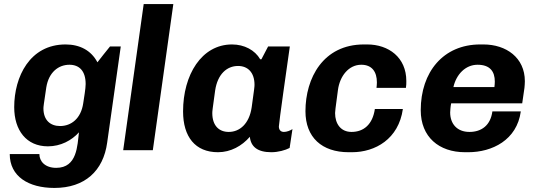

<svg xmlns="http://www.w3.org/2000/svg" viewBox="-20 -740 2640 946"><path d="M174 19H28C28 129 120 186 248 186C398 186 489 102 508 -37L575 -511H522C501 -485 480 -459 460 -433C429 -492 373 -521 303 -521C127 -521 50 -362 50 -212C50 -98 110 -19 216 -19C279 -19 333 -48 369 -88C361 -24 361 87 257 87C202 87 174 55 174 19ZM208 -309C220 -384 268 -421 322 -421C371 -421 402 -390 402 -326C402 -303 394 -259 390 -231C379 -156 331 -119 276 -119C228 -119 194 -148 194 -206C194 -214 195 -222 208 -309Z M587 0H733L834 -720H688Z M1408 -511H1301L1268 -448H1262C1236 -493 1184 -521 1123 -521C973 -521 882 -371 882 -191C882 -66 942 10 1054 10C1117 10 1172 -21 1211 -66C1216 -17 1249 10 1317 10C1351 10 1386 0 1407 -11L1421 -104C1411 -97 1393 -90 1379 -90C1363 -90 1354 -100 1354 -117C1354 -132 1395 -421 1408 -511ZM1220 -211C1208 -130 1161 -90 1107 -90C1059 -90 1026 -121 1026 -183C1026 -192 1027 -201 1040 -294C1052 -375 1098 -415 1153 -415C1200 -415 1234 -384 1234 -322C1234 -313 1233 -304 1220 -211Z M1645 -296C1654 -365 1698 -421 1760 -421C1813 -421 1837 -386 1837 -334C1837 -325 1836 -316 1835 -307H1980C1982 -319 1982 -330 1982 -341C1982 -457 1895 -521 1789 -521H1773C1572 -521 1485 -355 1485 -192C1485 -63 1566 10 1698 10H1714C1829 10 1944 -55 1965 -203H1827C1816 -127 1772 -90 1712 -90C1659 -90 1631 -130 1631 -183C1631 -191 1632 -199 1645 -296Z M2546 -191H2406C2397 -123 2353 -90 2293 -90C2231 -90 2198 -131 2198 -186C2198 -193 2200 -219 2203 -231H2553L2564 -307C2565 -318 2566 -329 2566 -340C2566 -456 2474 -521 2362 -521H2346C2164 -521 2053 -385 2053 -197C2053 -65 2143 10 2271 10H2287C2405 10 2527 -50 2546 -191ZM2333 -421C2395 -421 2418 -387 2418 -338C2418 -329 2417 -320 2416 -311H2214C2228 -373 2273 -421 2333 -421Z"/></svg>

Font: Chivo
Style: Bold Italic
Weight: 700
Italic angle: -8°
Designer: Hector Gatti
Foundry: Omnibus-Type
Version: Version 1.003;PS 001.003;hotconv 1.0.70;makeotf.lib2.5.58329